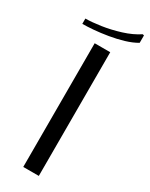

<svg xmlns="http://www.w3.org/2000/svg" viewBox="-260 -898 734 941"><g transform="rotate(30 107.0 -428.0)"><path d="M62 -700H150V0H62ZM244 -856 252 -854V-812Q223 -795 184.5 -783.5Q146 -772 104 -765Q62 -758 25 -755Q-12 -752 -38 -752V-782Q-3 -782 48 -789.5Q99 -797 152 -813.5Q205 -830 244 -856Z"/></g></svg>

Font: Phudu Light
Style: Regular
Weight: 400
Version: Version 1.005;gftools[0.9.23]